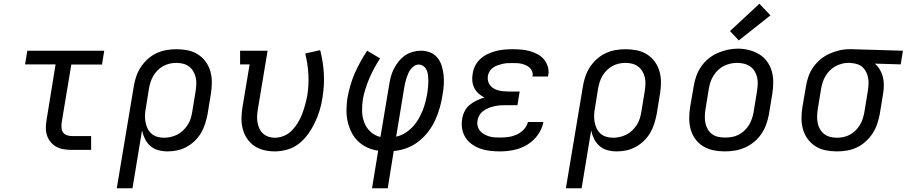

<svg xmlns="http://www.w3.org/2000/svg" viewBox="-20 -801 4845 1026"><path d="M363 0Q341 0 320 -3.5Q299 -7 281.5 -16.5Q264 -26 251 -41.5Q238 -57 231.5 -76.5Q225 -96 225 -117.5Q225 -139 229 -161L277 -457H114L126 -530H537L525 -456H361L310 -149Q308 -135 308.5 -120.5Q309 -106 316 -95Q323 -84 336 -79Q349 -74 363 -74H467V0Z M604 205 695 -340Q699 -366 708 -392.5Q717 -419 732.5 -442.5Q748 -466 769.5 -485.5Q791 -505 817 -517Q843 -529 870 -533.5Q897 -538 923 -538Q954 -538 983.5 -532Q1013 -526 1037.5 -510.5Q1062 -495 1079 -471.5Q1096 -448 1104 -420Q1112 -392 1112 -361.5Q1112 -331 1107 -300L1089 -190Q1084 -165 1076 -139.5Q1068 -114 1054.5 -91Q1041 -68 1021 -48.5Q1001 -29 977 -16Q953 -3 927.5 2.5Q902 8 876 8Q850 8 826 1.5Q802 -5 784 -20.5Q766 -36 755 -58Q744 -80 739 -104L688 205ZM856 -65Q874 -65 892 -69Q910 -73 927 -81.5Q944 -90 958 -103.5Q972 -117 982.5 -133Q993 -149 998.5 -166.5Q1004 -184 1007 -202L1025 -312Q1028 -331 1029 -350Q1030 -369 1026 -386.5Q1022 -404 1013 -419.5Q1004 -435 990 -445.5Q976 -456 958.5 -460.5Q941 -465 922 -465Q905 -465 887 -461Q869 -457 852.5 -448Q836 -439 822.5 -425.5Q809 -412 799.5 -396Q790 -380 784.5 -362.5Q779 -345 776 -328L760 -227Q756 -208 755 -189Q754 -170 757 -151.5Q760 -133 767.5 -116.5Q775 -100 788 -88Q801 -76 818.5 -70.5Q836 -65 856 -65Z M1448 8Q1418 8 1389.5 1Q1361 -6 1338 -22Q1315 -38 1299.5 -61.5Q1284 -85 1277 -112.5Q1270 -140 1270.5 -170Q1271 -200 1276 -230L1314 -457H1263V-530H1410L1358 -218Q1355 -200 1354 -182Q1353 -164 1356 -147Q1359 -130 1366 -114.5Q1373 -99 1385.5 -87.5Q1398 -76 1414.5 -70.5Q1431 -65 1449 -65Q1474 -65 1498.5 -75.5Q1523 -86 1541 -105Q1559 -124 1572.5 -146.5Q1586 -169 1595 -193Q1604 -217 1610.5 -241Q1617 -265 1622 -290Q1631 -347 1628 -403.5Q1625 -460 1611 -515L1691 -533Q1707 -471 1710.5 -407.5Q1714 -344 1703 -278Q1698 -244 1688 -211Q1678 -178 1663 -146.5Q1648 -115 1627 -85.5Q1606 -56 1577.5 -33.5Q1549 -11 1515 -1.5Q1481 8 1448 8Z M1968 205 2001 4Q1970 0 1942 -13Q1914 -26 1892.5 -47Q1871 -68 1857.5 -95.5Q1844 -123 1837.5 -153Q1831 -183 1831.5 -215.5Q1832 -248 1837 -280Q1843 -312 1852.5 -345Q1862 -378 1875.5 -409Q1889 -440 1906 -470.5Q1923 -501 1942 -530L2011 -489Q1994 -463 1979.5 -436Q1965 -409 1953.5 -382Q1942 -355 1933 -326.5Q1924 -298 1919 -270Q1914 -238 1915 -205.5Q1916 -173 1927 -145Q1938 -117 1960.5 -96.5Q1983 -76 2013 -69L2060 -350Q2063 -371 2069 -392.5Q2075 -414 2085.5 -434.5Q2096 -455 2111 -473.5Q2126 -492 2145 -505Q2164 -518 2186 -524Q2208 -530 2230 -530Q2256 -530 2279.5 -520.5Q2303 -511 2318 -492Q2333 -473 2340.5 -449Q2348 -425 2350.5 -399.5Q2353 -374 2351.5 -347.5Q2350 -321 2345 -295Q2340 -261 2330.5 -227Q2321 -193 2306 -160Q2291 -127 2268.5 -97.5Q2246 -68 2216.5 -45Q2187 -22 2153 -9.5Q2119 3 2084 6L2052 205ZM2097 -71Q2122 -76 2144.5 -90Q2167 -104 2185 -123Q2203 -142 2216 -164.5Q2229 -187 2238.5 -210.5Q2248 -234 2254 -258.5Q2260 -283 2264 -307Q2266 -322 2267.5 -337Q2269 -352 2269 -367Q2269 -382 2267.5 -397Q2266 -412 2260.5 -425Q2255 -438 2243.5 -447Q2232 -456 2217 -456Q2205 -456 2194 -449Q2183 -442 2175 -431.5Q2167 -421 2162 -409.5Q2157 -398 2153 -386Q2149 -374 2146 -362Q2143 -350 2141 -338Z M2652 8Q2625 8 2598.5 5Q2572 2 2547.5 -6.5Q2523 -15 2502 -30Q2481 -45 2467.5 -66Q2454 -87 2449.5 -113.5Q2445 -140 2450 -167Q2453 -187 2463 -207Q2473 -227 2490.5 -241Q2508 -255 2528 -264.5Q2548 -274 2569 -280Q2552 -288 2537.5 -301Q2523 -314 2514.5 -331Q2506 -348 2504 -368Q2502 -388 2506 -408Q2509 -430 2520 -451Q2531 -472 2548.5 -487.5Q2566 -503 2587.5 -513Q2609 -523 2630.5 -528.5Q2652 -534 2674 -536Q2696 -538 2718 -538Q2742 -538 2765.5 -536Q2789 -534 2810.5 -528Q2832 -522 2852 -511.5Q2872 -501 2886 -484.5Q2900 -468 2907 -445.5Q2914 -423 2910 -400Q2909 -398 2908.5 -396Q2908 -394 2908 -392H2825Q2825 -393 2825.5 -394Q2826 -395 2826 -396Q2828 -408 2823.5 -419.5Q2819 -431 2810.5 -439Q2802 -447 2791 -452Q2780 -457 2768 -460Q2756 -463 2743.5 -463.5Q2731 -464 2718 -464Q2705 -464 2692 -463.5Q2679 -463 2666 -460Q2653 -457 2640 -452.5Q2627 -448 2615.5 -440Q2604 -432 2596.5 -420Q2589 -408 2587 -395Q2585 -382 2588 -368.5Q2591 -355 2599 -345Q2607 -335 2618 -328.5Q2629 -322 2641.5 -318.5Q2654 -315 2668 -313.5Q2682 -312 2695 -312H2757L2745 -239H2683Q2668 -239 2653 -238Q2638 -237 2622.5 -233.5Q2607 -230 2592.5 -224.5Q2578 -219 2564.5 -209.5Q2551 -200 2542.5 -186Q2534 -172 2532 -157Q2529 -142 2532.5 -127.5Q2536 -113 2545 -102Q2554 -91 2566.5 -84Q2579 -77 2593 -72.5Q2607 -68 2622 -67Q2637 -66 2652 -66Q2674 -66 2696.5 -69Q2719 -72 2740.5 -81.5Q2762 -91 2779 -109Q2796 -127 2801 -149H2884Q2877 -112 2853.5 -79.5Q2830 -47 2796.5 -27Q2763 -7 2725.5 0.5Q2688 8 2652 8Z M3004 205 3095 -340Q3099 -366 3108 -392.5Q3117 -419 3132.5 -442.5Q3148 -466 3169.5 -485.5Q3191 -505 3217 -517Q3243 -529 3270 -533.5Q3297 -538 3323 -538Q3354 -538 3383.5 -532Q3413 -526 3437.5 -510.5Q3462 -495 3479 -471.5Q3496 -448 3504 -420Q3512 -392 3512 -361.5Q3512 -331 3507 -300L3489 -190Q3484 -165 3476 -139.5Q3468 -114 3454.5 -91Q3441 -68 3421 -48.5Q3401 -29 3377 -16Q3353 -3 3327.5 2.5Q3302 8 3276 8Q3250 8 3226 1.5Q3202 -5 3184 -20.5Q3166 -36 3155 -58Q3144 -80 3139 -104L3088 205ZM3256 -65Q3274 -65 3292 -69Q3310 -73 3327 -81.5Q3344 -90 3358 -103.5Q3372 -117 3382.5 -133Q3393 -149 3398.5 -166.5Q3404 -184 3407 -202L3425 -312Q3428 -331 3429 -350Q3430 -369 3426 -386.5Q3422 -404 3413 -419.5Q3404 -435 3390 -445.5Q3376 -456 3358.5 -460.5Q3341 -465 3322 -465Q3305 -465 3287 -461Q3269 -457 3252.5 -448Q3236 -439 3222.5 -425.5Q3209 -412 3199.5 -396Q3190 -380 3184.5 -362.5Q3179 -345 3176 -328L3160 -227Q3156 -208 3155 -189Q3154 -170 3157 -151.5Q3160 -133 3167.5 -116.5Q3175 -100 3188 -88Q3201 -76 3218.5 -70.5Q3236 -65 3256 -65Z M3853 8Q3822 8 3792.5 2Q3763 -4 3738 -19Q3713 -34 3696 -57.5Q3679 -81 3671 -109Q3663 -137 3663 -168Q3663 -199 3668 -230L3687 -340Q3691 -367 3700.5 -393.5Q3710 -420 3726 -444Q3742 -468 3765 -487Q3788 -506 3814.5 -517.5Q3841 -529 3868 -535Q3895 -541 3923 -541Q3954 -541 3983 -533.5Q4012 -526 4037 -511Q4062 -496 4079 -472.5Q4096 -449 4104 -421Q4112 -393 4112 -362Q4112 -331 4107 -300L4089 -190Q4084 -163 4074.5 -136.5Q4065 -110 4049 -86Q4033 -62 4010 -43Q3987 -24 3961 -12.5Q3935 -1 3907.5 3.5Q3880 8 3853 8ZM3854 -66Q3873 -66 3891 -69Q3909 -72 3926 -80.5Q3943 -89 3957.5 -102.5Q3972 -116 3982 -132.5Q3992 -149 3998 -166.5Q4004 -184 4007 -202L4025 -312Q4028 -331 4029 -350Q4030 -369 4026 -387Q4022 -405 4012.5 -420.5Q4003 -436 3988.5 -446Q3974 -456 3956 -460.5Q3938 -465 3919 -465Q3901 -465 3883 -461Q3865 -457 3848 -448.5Q3831 -440 3817 -426.5Q3803 -413 3793 -397Q3783 -381 3777 -363.5Q3771 -346 3768 -328L3750 -218Q3747 -199 3746.5 -180Q3746 -161 3749.5 -143.5Q3753 -126 3762 -110.5Q3771 -95 3785 -84.5Q3799 -74 3817 -70Q3835 -66 3854 -66ZM3928 -585 3881 -635 4038 -781 4097 -719Z M4452 8Q4421 8 4391.5 2Q4362 -4 4337.5 -19.5Q4313 -35 4296 -58.5Q4279 -82 4271 -110Q4263 -138 4263 -168.5Q4263 -199 4268 -230L4287 -340Q4291 -366 4300 -392Q4309 -418 4325.5 -441.5Q4342 -465 4364 -483.5Q4386 -502 4411.5 -513.5Q4437 -525 4463.5 -531.5Q4490 -538 4517 -538Q4521 -538 4525 -538Q4529 -538 4533 -538L4805 -530L4793 -457L4655 -461Q4671 -447 4682 -428.5Q4693 -410 4698 -389.5Q4703 -369 4703 -346Q4703 -323 4699 -300L4681 -190Q4676 -164 4667 -137.5Q4658 -111 4642.5 -87.5Q4627 -64 4605.5 -44.5Q4584 -25 4558.5 -13Q4533 -1 4505.5 3.5Q4478 8 4452 8ZM4453 -65Q4471 -65 4489 -69Q4507 -73 4523 -82Q4539 -91 4552.5 -104.5Q4566 -118 4575.5 -134Q4585 -150 4590.5 -167.5Q4596 -185 4599 -202L4617 -312Q4620 -330 4621 -347.5Q4622 -365 4619.5 -381.5Q4617 -398 4610 -413.5Q4603 -429 4591 -440.5Q4579 -452 4563 -457.5Q4547 -463 4530 -464L4521 -465Q4518 -465 4516 -465Q4514 -465 4512 -465Q4494 -465 4476.5 -460Q4459 -455 4443 -446Q4427 -437 4414 -424Q4401 -411 4391.5 -395Q4382 -379 4376.5 -362Q4371 -345 4368 -328L4350 -218Q4347 -199 4346.5 -180Q4346 -161 4349.5 -143.5Q4353 -126 4362 -110.5Q4371 -95 4385 -84.5Q4399 -74 4416.5 -69.5Q4434 -65 4453 -65Z"/></svg>

Font: Iosevka Curly Slab ExObl
Style: Regular
Weight: 400
Width: 7
Italic angle: -9°
Monospace: yes
Designer: Belleve Invis
Foundry: Belleve Invis
Version: Version 11.1.0; ttfautohint (v1.8.3)